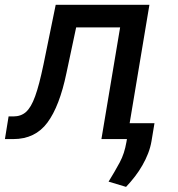

<svg xmlns="http://www.w3.org/2000/svg" viewBox="-37 -565 722 780"><path d="M-2.1 -92H17Q48.3 -92 68.5 -110.1Q78.8 -119.3 88.1 -134.9Q97.3 -150.6 105.8 -174Q114.3 -197.4 122.7 -229.6Q131 -261.7 139.9 -304L189.3 -545.5H570L489.7 -64.6H590.6L578.5 8.2Q574.2 33.7 564.6 58.4Q555 83.1 541.5 106.5Q528.1 130 511.2 152Q494.3 174 475.1 194.2L404.1 172.9Q416.5 152.7 427.7 133.5Q438.9 114.3 449.2 95.2Q459.5 76 466.1 55.4Q472.7 34.8 476.6 12.1L478.7 0H375L451 -453.8H272.4L233 -268.5Q204.9 -133.2 155.5 -66.8Q105.8 0 17 0H-17Z"/></svg>

Font: Inter P Medium
Style: Italic
Weight: 500
Italic angle: 9.39999°
Designer: Rasmus Andersson
Foundry: rsms
Version: Version 3.018;git-588b23468